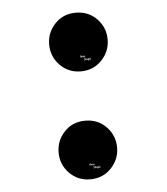

<svg xmlns="http://www.w3.org/2000/svg" viewBox="-44 -583 539 621"><g transform="rotate(-5 225.0 -272.5)"><path d="M260.7 -37.6H259.8V-43.5H258.8V-36.6H260.7ZM256.8 -37.6H255.9V-40.5H256.8ZM226.6 -46.4H227.5V-49.3H229.5V-46.4H230.5V-53.2H227.5L226.6 -51.3ZM228 -52.2H229.5V-50.3H227.5V-51.3ZM233.4 -50.3V-46.4H234.4V-50.3L233.9 -51.3H231.4V-46.4H232.4V-50.3ZM237.3 -50.3V-46.4H238.3V-50.3L237.8 -51.3H235.4V-46.4H236.3V-50.3ZM240.2 -48.3H241.2V-47.4H240.2ZM239.7 -46.4H242.2V-50.3L241.7 -51.3H239.3V-50.3H241.2V-49.3H239.7L239.3 -48.3V-47.4ZM245.1 -40.5V-36.6H246.1V-40.5L245.6 -41.5H244.1V-43.5H243.2V-36.6H244.1V-40.5ZM241.7 -40.5H239.3V-42.5H242.2V-43.5H238.8L238.3 -42.5V-40.5L238.8 -39.6H241.2V-37.6H238.3V-36.6H241.7L242.2 -37.6V-39.6ZM249 -37.6H248V-41.5H247.1V-37.6L247.6 -36.6H250V-41.5H249ZM252 -37.6V-40.5H252.9V-37.6ZM251.5 -41.5 251 -40.5V-37.6L251.5 -36.6H252.9V-35.6H251V-34.7H253.4L253.9 -35.6V-41.5ZM255.4 -41.5 254.9 -40.5V-37.6L255.4 -36.6H257.3L257.8 -37.6V-40.5L257.3 -41.5ZM319.8 -97.2Q319.8 -58.6 292.7 -30.3Q265.6 -2 224.6 -2Q184.6 -2 157.2 -30Q129.9 -58.1 129.9 -97.2Q129.9 -135.7 156.5 -164.1Q183.1 -192.4 224.6 -192.4Q265.6 -192.4 292.7 -164.3Q319.8 -136.2 319.8 -97.2ZM260.7 -388.2H259.8V-394H258.8V-387.2H260.7ZM256.8 -388.2H255.9V-391.1H256.8ZM226.6 -397H227.5V-399.9H229.5V-397H230.5V-403.8H227.5L226.6 -401.9ZM228 -402.8H229.5V-400.9H227.5V-401.9ZM233.4 -400.9V-397H234.4V-400.9L233.9 -401.9H231.4V-397H232.4V-400.9ZM237.3 -400.9V-397H238.3V-400.9L237.8 -401.9H235.4V-397H236.3V-400.9ZM240.2 -398.9H241.2V-397.9H240.2ZM239.7 -397H242.2V-400.9L241.7 -401.9H239.3V-400.9H241.2V-399.9H239.7L239.3 -398.9V-397.9ZM245.1 -391.1V-387.2H246.1V-391.1L245.6 -392.1H244.1V-394H243.2V-387.2H244.1V-391.1ZM241.7 -391.1H239.3V-393.1H242.2V-394H238.8L238.3 -393.1V-391.1L238.8 -390.1H241.2V-388.2H238.3V-387.2H241.7L242.2 -388.2V-390.1ZM249 -388.2H248V-392.1H247.1V-388.2L247.6 -387.2H250V-392.1H249ZM252 -388.2V-391.1H252.9V-388.2ZM251.5 -392.1 251 -391.1V-388.2L251.5 -387.2H252.9V-386.2H251V-385.3H253.4L253.9 -386.2V-392.1ZM255.4 -392.1 254.9 -391.1V-388.2L255.4 -387.2H257.3L257.8 -388.2V-391.1L257.3 -392.1ZM319.8 -447.8Q319.8 -409.2 292.7 -380.9Q265.6 -352.5 224.6 -352.5Q184.6 -352.5 157.2 -380.6Q129.9 -408.7 129.9 -447.8Q129.9 -486.3 156.5 -514.6Q183.1 -543 224.6 -543Q265.6 -543 292.7 -514.9Q319.8 -486.8 319.8 -447.8Z"/></g></svg>

Font: Anka/Coder Narrow
Style: Bold
Weight: 700
Width: 3
Monospace: yes
Version: Version 001.100